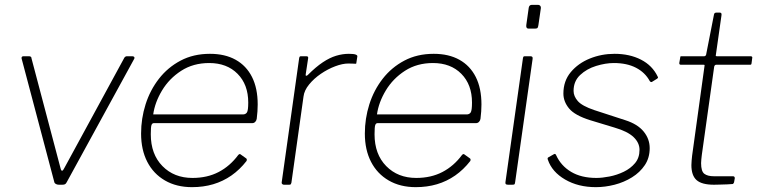

<svg xmlns="http://www.w3.org/2000/svg" viewBox="-20 -762 3123 792"><path d="M526 -530Q531 -530 533.5 -527Q536 -524 534 -520L255 -10Q252 -4 248 -2Q244 0 237 0H223Q216 0 210.5 -3Q205 -6 204 -11L69 -521Q68 -530 77 -530H99Q104 -530 107 -528Q110 -526 110 -521L230 -67Q235 -47 246 -70L493 -524Q497 -530 504 -530H526Z M772 10Q708 10 660.5 -17.5Q613 -45 587.5 -94.5Q562 -144 562 -211Q562 -273 580.5 -331.5Q599 -390 635.5 -437Q672 -484 725 -512Q778 -540 846 -540Q908 -540 952 -515.5Q996 -491 1019.5 -444.5Q1043 -398 1043 -331Q1043 -317 1042 -302.5Q1041 -288 1039 -272Q1038 -265 1033 -259.5Q1028 -254 1020 -254H614Q608 -254 605 -246.5Q602 -239 602 -208Q602 -126 650 -77Q698 -28 774 -28Q835 -28 882 -52.5Q929 -77 963 -123Q967 -127 969.5 -126.5Q972 -126 974 -124L995 -109Q1000 -106 997 -98Q969 -62 934.5 -38Q900 -14 859.5 -2Q819 10 772 10ZM982 -290Q993 -290 998.5 -298Q1004 -306 1004 -339Q1004 -413 960 -457.5Q916 -502 843 -502Q777 -502 727.5 -470Q678 -438 648.5 -389Q619 -340 612 -290Z M1151 0Q1147 0 1144 -3Q1141 -6 1142 -10L1214 -522Q1215 -527 1216.5 -528.5Q1218 -530 1222 -530H1243Q1248 -530 1250 -528Q1252 -526 1251 -521L1241 -455Q1240 -450 1243 -449.5Q1246 -449 1250 -453Q1283 -486 1311.5 -505Q1340 -524 1366.5 -532Q1393 -540 1419 -540Q1439 -540 1447 -537Q1455 -534 1454 -529L1450 -503Q1450 -501 1449.5 -500Q1449 -499 1447 -499Q1443 -499 1436 -499.5Q1429 -500 1417 -500Q1393 -500 1362.5 -488.5Q1332 -477 1303.5 -457.5Q1275 -438 1255 -413.5Q1235 -389 1232 -364L1182 -8Q1181 -4 1179.5 -2Q1178 0 1173 0H1151Z M1695 10Q1631 10 1583.5 -17.5Q1536 -45 1510.5 -94.5Q1485 -144 1485 -211Q1485 -273 1503.5 -331.5Q1522 -390 1558.5 -437Q1595 -484 1648 -512Q1701 -540 1769 -540Q1831 -540 1875 -515.5Q1919 -491 1942.5 -444.5Q1966 -398 1966 -331Q1966 -317 1965 -302.5Q1964 -288 1962 -272Q1961 -265 1956 -259.5Q1951 -254 1943 -254H1537Q1531 -254 1528 -246.5Q1525 -239 1525 -208Q1525 -126 1573 -77Q1621 -28 1697 -28Q1758 -28 1805 -52.5Q1852 -77 1886 -123Q1890 -127 1892.5 -126.5Q1895 -126 1897 -124L1918 -109Q1923 -106 1920 -98Q1892 -62 1857.5 -38Q1823 -14 1782.5 -2Q1742 10 1695 10ZM1905 -290Q1916 -290 1921.5 -298Q1927 -306 1927 -339Q1927 -413 1883 -457.5Q1839 -502 1766 -502Q1700 -502 1650.5 -470Q1601 -438 1571.5 -389Q1542 -340 1535 -290Z M2105 -11Q2104 -4 2102.5 -2Q2101 0 2093 0H2076Q2069 0 2066.5 -2.5Q2064 -5 2065 -11L2137 -521Q2138 -527 2139.5 -528.5Q2141 -530 2146 -530H2168Q2173 -530 2175.5 -527.5Q2178 -525 2177 -519ZM2201 -659Q2200 -652 2198 -648Q2196 -644 2188 -644H2161Q2154 -644 2152 -648.5Q2150 -653 2151 -659L2161 -730Q2163 -742 2174 -742H2200Q2205 -742 2208.5 -738Q2212 -734 2211 -728Z M2438 10Q2365 10 2311 -21.5Q2257 -53 2240 -103Q2237 -110 2242 -113L2265 -126Q2268 -128 2270.5 -126.5Q2273 -125 2274 -122Q2294 -78 2336 -53Q2378 -28 2440 -28Q2464 -28 2494.5 -34Q2525 -40 2553 -53.5Q2581 -67 2599.5 -89Q2618 -111 2618 -144Q2618 -173 2593.5 -196.5Q2569 -220 2514 -236L2415 -266Q2351 -286 2327.5 -314.5Q2304 -343 2304 -376Q2304 -428 2334.5 -464.5Q2365 -501 2413 -520.5Q2461 -540 2515 -540Q2577 -540 2624 -516Q2671 -492 2693 -446Q2695 -443 2694 -441Q2693 -439 2690 -437L2669 -424Q2667 -423 2664.5 -424Q2662 -425 2660 -428Q2641 -463 2603.5 -482.5Q2566 -502 2512 -502Q2478 -502 2439 -490Q2400 -478 2373 -452.5Q2346 -427 2346 -387Q2346 -365 2363.5 -345Q2381 -325 2431 -308L2560 -266Q2610 -250 2635 -219.5Q2660 -189 2660 -151Q2660 -111 2640 -81Q2620 -51 2587 -30.5Q2554 -10 2515 0Q2476 10 2438 10Z M2925 0Q2875 0 2853.5 -19Q2832 -38 2832 -81Q2832 -90 2833 -100Q2834 -110 2835 -120L2886 -489Q2887 -493 2886 -494Q2885 -495 2881 -495H2788Q2782 -495 2782 -502L2786 -525Q2786 -528 2787 -529Q2788 -530 2791 -530H2885Q2888 -530 2890.5 -532.5Q2893 -535 2893 -538L2925 -701Q2926 -710 2935 -710H2949Q2954 -710 2955.5 -707Q2957 -704 2956 -698L2933 -536Q2932 -532 2933 -531Q2934 -530 2938 -530H3077Q3080 -530 3082 -528Q3084 -526 3083 -523L3080 -500Q3079 -497 3078.5 -496Q3078 -495 3074 -495H2935Q2928 -495 2926 -487L2875 -123Q2874 -113 2873 -105Q2872 -97 2872 -89Q2872 -55 2885.5 -45Q2899 -35 2924 -35H3003Q3007 -35 3009 -33Q3011 -31 3011 -27L3008 -10Q3007 -6 3003 -3Q2996 -2 2980 -1.5Q2964 -1 2948 -0.5Q2932 0 2925 0Z"/></svg>

Font: Libre Franklin Thin Thin
Style: Italic
Weight: 250
Italic angle: -8°
Version: Version 3.000